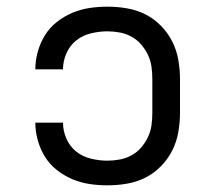

<svg xmlns="http://www.w3.org/2000/svg" viewBox="-20 -548 640 576"><path d="M302 8Q275 8 248.5 4Q222 0 197 -10.5Q172 -21 150.5 -38Q129 -55 115 -77.5Q101 -100 93.5 -126.5Q86 -153 86 -180Q86 -180 86 -180Q86 -180 86 -180H169Q169 -180 169 -180Q169 -180 169 -180Q169 -155 179.5 -131.5Q190 -108 209 -93Q228 -78 253 -72Q278 -66 302 -66Q321 -66 339.5 -69.5Q358 -73 374.5 -82Q391 -91 403.5 -105.5Q416 -120 424 -137Q432 -154 434.5 -172.5Q437 -191 437 -210V-310Q437 -329 434.5 -347.5Q432 -366 424 -383Q416 -400 403.5 -414.5Q391 -429 374.5 -438Q358 -447 339.5 -450.5Q321 -454 302 -454Q278 -454 253 -448Q228 -442 209 -427Q190 -412 179.5 -388.5Q169 -365 169 -340Q169 -340 169 -340Q169 -340 169 -340H86Q86 -340 86 -340Q86 -340 86 -340Q86 -367 93.5 -393.5Q101 -420 115 -442.5Q129 -465 150.5 -482Q172 -499 197 -509.5Q222 -520 248.5 -524Q275 -528 302 -528Q332 -528 361 -523Q390 -518 416 -505Q442 -492 463 -470.5Q484 -449 497 -423Q510 -397 515 -368Q520 -339 520 -310V-210Q520 -181 515 -152Q510 -123 497 -97Q484 -71 463 -49.5Q442 -28 416 -15Q390 -2 361 3Q332 8 302 8Z"/></svg>

Font: Iosevka SS04 Extended
Style: Regular
Weight: 400
Width: 7
Monospace: yes
Designer: Belleve Invis
Foundry: Belleve Invis
Version: Version 19.0.0; ttfautohint (v1.8.4)